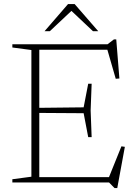

<svg xmlns="http://www.w3.org/2000/svg" viewBox="-20 -901 674 948"><path d="M432.5 -487.5 427.5 -355.5 432.5 -224H415.5L393 -342L164 -343.5V-368.5L393 -371L415.5 -487.5ZM569.5 -513.5 551.5 -512 505.5 -671.5 532 -655.5H137.5V-682.5H511L542.5 -706.5H554ZM512.5 -12.5 579.5 -178.5 596.5 -176 559 27.5H545.5L518.5 0H137.5V-26.5H542ZM41 0V-16L135 -28.5V-654L41 -666.5V-682.5H174V0ZM324 -855.5H341.5L226 -747H200L316 -881H348.5L465 -747H439Z"/></svg>

Font: Newsreader ExtraLight
Style: Regular
Weight: 250
Designer: Hugues Gentile
Foundry: Production Type
Version: Version 1.003